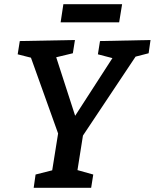

<svg xmlns="http://www.w3.org/2000/svg" viewBox="-20 -892 735 912"><path d="M140 0 149 -63 228 -83 256 -258 127 -618 64 -634 74 -697 336 -702 326 -639 247 -620 337 -342 514 -616 445 -634 455 -697 695 -702 686 -639 624 -623 374 -248 348 -84 423 -63 413 0ZM560 -872 546 -786H268L281 -872Z"/></svg>

Font: Bitter SemiBold
Style: Italic
Weight: 600
Italic angle: -9°
Designer: Sol Matas, and Bitter project Authors
Foundry: Sol Matas
Version: Version 2.001